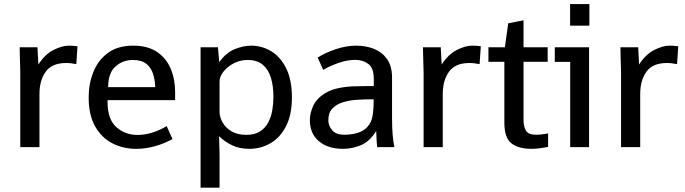

<svg xmlns="http://www.w3.org/2000/svg" viewBox="-20 -708 3297 924"><path d="M77.6 0V-357.4Q77.6 -365.7 76.9 -389.4Q76.2 -413.1 75.4 -439.5Q74.7 -465.8 74.7 -480.5H160.2L164.6 -397.5Q196.3 -446.8 237.5 -467.5Q278.8 -488.3 310.1 -488.3Q332.5 -488.3 353 -485.4L347.2 -399.4Q334 -401.9 322.3 -403.3Q310.5 -404.8 298.3 -404.8Q230 -404.8 200 -363Q169.9 -321.3 169.9 -255.9V0Z M635.3 8.3Q572.8 8.3 520.8 -18.3Q468.8 -44.9 437.7 -99.9Q406.7 -154.8 406.7 -239.3Q406.7 -305.2 429.4 -361.8Q452.1 -418.5 499.5 -453.4Q546.9 -488.3 621.1 -488.3Q691.4 -488.3 736.1 -457.8Q780.8 -427.2 801.8 -376.7Q822.8 -326.2 822.8 -265.6V-226.1H497.6V-217.3Q497.6 -134.3 539.8 -96.4Q582 -58.6 642.1 -58.6Q710.4 -58.6 782.2 -101.1L810.1 -38.6Q722.2 8.3 635.3 8.3ZM500.5 -288.6H727.1Q726.1 -323.7 716.3 -353.5Q706.5 -383.3 683.6 -401.4Q660.6 -419.4 619.1 -419.4Q571.3 -419.4 535.9 -388.2Q500.5 -356.9 500.5 -288.6Z M945.3 195.3V-480.5H1028.8L1035.2 -408.7Q1067.4 -454.6 1109.4 -471.4Q1151.4 -488.3 1188.5 -488.3Q1241.2 -488.3 1285.9 -460.9Q1330.6 -433.6 1357.7 -378.4Q1384.8 -323.2 1384.8 -239.3Q1384.8 -155.3 1356.4 -100.3Q1328.1 -45.4 1281.5 -18.6Q1234.9 8.3 1179.2 8.3Q1133.3 8.3 1097.7 -8.5Q1062 -25.4 1034.2 -52.2L1036.6 35.2V195.3ZM1166 -59.1Q1206.5 -59.1 1231.9 -75.7Q1257.3 -92.3 1271.2 -119.1Q1285.2 -146 1290.5 -178.5Q1295.9 -210.9 1295.9 -242.2Q1295.9 -292 1284.2 -332.3Q1272.5 -372.6 1245.1 -396Q1217.8 -419.4 1170.9 -419.4Q1135.3 -419.4 1104.5 -403.1Q1073.7 -386.7 1055.2 -363Q1036.6 -339.4 1036.6 -316.4V-169.9Q1036.6 -145 1050.8 -119.4Q1064.9 -93.8 1093.5 -76.4Q1122.1 -59.1 1166 -59.1Z M1631.3 8.3Q1557.6 8.3 1514.4 -28.6Q1471.2 -65.4 1471.2 -130.4Q1471.2 -162.1 1486.8 -197.5Q1502.4 -232.9 1542.5 -258.3Q1570.8 -275.9 1606.7 -283.4Q1642.6 -291 1680.4 -292.5Q1718.3 -293.9 1752.4 -293.9H1778.8V-328.6Q1778.8 -380.4 1752.9 -400.1Q1727.1 -419.9 1690.4 -419.9Q1650.4 -419.9 1606.7 -404.3Q1563 -388.7 1535.6 -371.6L1508.8 -431.2Q1547.9 -455.6 1597.9 -471.9Q1647.9 -488.3 1693.8 -488.3Q1741.2 -488.3 1780.3 -472.7Q1819.3 -457 1843 -423.3Q1866.7 -389.6 1866.7 -334.5V-141.1Q1866.7 -89.8 1869.9 -56.2Q1873 -22.5 1877.9 0H1795.4Q1793.9 -8.3 1792.7 -29.5Q1791.5 -50.8 1790.5 -77.6Q1758.3 -25.9 1715.8 -8.8Q1673.3 8.3 1631.3 8.3ZM1637.2 -59.6Q1672.4 -59.6 1702.1 -68.8Q1731.9 -78.1 1749 -98.6Q1767.6 -118.7 1772.9 -149.9Q1778.3 -181.2 1778.3 -230H1764.2Q1730.5 -230 1694.8 -227.5Q1659.2 -225.1 1628.7 -215.3Q1598.1 -205.6 1579.1 -185.3Q1560.1 -165 1560.1 -128.9Q1560.1 -103.5 1578.4 -81.5Q1596.7 -59.6 1637.2 -59.6Z M2018.6 0V-357.4Q2018.6 -365.7 2017.8 -389.4Q2017.1 -413.1 2016.4 -439.5Q2015.6 -465.8 2015.6 -480.5H2101.1L2105.5 -397.5Q2137.2 -446.8 2178.5 -467.5Q2219.7 -488.3 2251 -488.3Q2273.4 -488.3 2293.9 -485.4L2288.1 -399.4Q2274.9 -401.9 2263.2 -403.3Q2251.5 -404.8 2239.3 -404.8Q2170.9 -404.8 2140.9 -363Q2110.8 -321.3 2110.8 -255.9V0Z M2537.1 8.3Q2477.1 8.3 2442.1 -17.6Q2407.2 -43.5 2407.2 -118.7V-410.6H2330.6V-480.5H2409.7L2425.8 -595.7L2499.5 -610.4V-480.5H2615.7V-410.6H2499.5V-128.4Q2499.5 -101.1 2510.5 -80.3Q2521.5 -59.6 2560.1 -59.6Q2573.7 -59.6 2590.1 -61.5Q2606.4 -63.5 2617.7 -65.9V-1Q2602.5 2 2580.8 5.1Q2559.1 8.3 2537.1 8.3Z M2814.9 -480.5V0H2724.1V-410.2H2649.9V-480.5ZM2723.6 -584.5V-688.5H2816.4V-584.5Z M2968.8 0V-357.4Q2968.8 -365.7 2968 -389.4Q2967.3 -413.1 2966.6 -439.5Q2965.8 -465.8 2965.8 -480.5H3051.3L3055.7 -397.5Q3087.4 -446.8 3128.7 -467.5Q3169.9 -488.3 3201.2 -488.3Q3223.6 -488.3 3244.1 -485.4L3238.3 -399.4Q3225.1 -401.9 3213.4 -403.3Q3201.7 -404.8 3189.5 -404.8Q3121.1 -404.8 3091.1 -363Q3061 -321.3 3061 -255.9V0Z"/></svg>

Font: Shanti
Style: Regular
Weight: 400
Designer: Vernon Adams
Foundry: Vernon Adams
Version: Version 1.100; ttfautohint (v1.8.4)